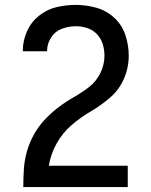

<svg xmlns="http://www.w3.org/2000/svg" viewBox="-20 -763 616 783"><path d="M75 0H501V-87H179Q187 -135 211 -178Q235 -221 271.5 -252.5Q308 -284 350 -308.5Q392 -333 429 -365Q466 -397 485.5 -442Q505 -487 505 -536Q505 -578 491.5 -619.5Q478 -661 446 -690.5Q414 -720 372.5 -731.5Q331 -743 289 -743Q248 -743 209 -733.5Q170 -724 138 -698Q106 -672 89.5 -634Q73 -596 73 -556V-554H173Q172 -554 172 -555Q172 -584 188 -609.5Q204 -635 232 -645.5Q260 -656 289 -656Q313 -656 336 -648.5Q359 -641 375.5 -623.5Q392 -606 399 -583Q406 -560 406 -536Q406 -499 389 -464.5Q372 -430 342.5 -407.5Q313 -385 280.5 -366.5Q248 -348 218.5 -325.5Q189 -303 163.5 -276Q138 -249 119.5 -216.5Q101 -184 90.5 -148Q80 -112 77.5 -75Q75 -38 75 -1Z"/></svg>

Font: Iosevka Sparkle Medium
Style: Regular
Weight: 500
Designer: Belleve Invis
Foundry: Belleve Invis
Version: Version 4.5.0; ttfautohint (v1.8.3)